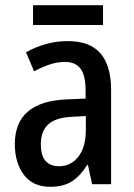

<svg xmlns="http://www.w3.org/2000/svg" viewBox="-20 -708 514 738"><path d="M240 -550Q326 -550 366.5 -502.5Q407 -455 407 -363V0H334L318 -74H315Q289 -32 256.5 -11Q224 10 173 10Q106 10 71.5 -36.5Q37 -83 37 -154Q37 -318 237 -326L309 -329V-361Q309 -418 289.5 -444Q270 -470 230 -470Q201 -470 172 -460.5Q143 -451 111 -434L80 -507Q115 -527 156 -538.5Q197 -550 240 -550ZM256 -259Q193 -256 165 -229.5Q137 -203 137 -154Q137 -109 155.5 -89Q174 -69 207 -69Q252 -69 281 -105.5Q310 -142 310 -210V-262ZM376 -688V-612H107V-688Z"/></svg>

Font: Noto Sans Malayalam Condensed Medium
Style: Regular
Weight: 500
Width: 3
Designer: Jelle Bosma - Monotype Design Team
Foundry: Monotype Imaging Inc.
Version: Version 2.104; ttfautohint (v1.8.4.7-5d5b)